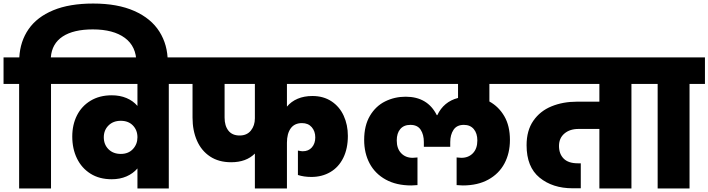

<svg xmlns="http://www.w3.org/2000/svg" viewBox="-34 -1064 4000 1084"><path d="M492 -1044Q630 -1044 724.5 -1002Q819 -960 866 -885.5Q913 -811 913 -715V-697H736V-710Q736 -802 671 -850Q606 -898 490 -898Q381 -898 320 -858Q259 -818 253 -740H341V-590H254V0H74V-590H-14V-740H75Q80 -831 127.5 -899.5Q175 -968 266.5 -1006Q358 -1044 492 -1044Z M1005 -740V-590H919V0H742V-113Q717 -84 680 -68Q643 -52 597 -52Q527 -52 477 -83.5Q427 -115 400.5 -169.5Q374 -224 374 -293Q374 -360 400.5 -412.5Q427 -465 477.5 -495.5Q528 -526 597 -526Q643 -526 680 -510.5Q717 -495 742 -466V-590H313V-740ZM648 -195Q691 -195 716.5 -222.5Q742 -250 742 -289Q742 -329 716.5 -355.5Q691 -382 648 -382Q605 -382 578.5 -355.5Q552 -329 552 -289Q552 -248 578.5 -221.5Q605 -195 648 -195Z M1586 -590V-462Q1610 -491 1646.5 -506.5Q1683 -522 1730 -522Q1792 -522 1837.5 -492Q1883 -462 1906.5 -410.5Q1930 -359 1930 -297Q1930 -225 1904 -172.5Q1878 -120 1831 -92.5Q1784 -65 1724 -65Q1682 -65 1648 -76V-214Q1666 -210 1675 -210Q1708 -210 1727 -232Q1746 -254 1746 -288Q1746 -323 1726 -346Q1706 -369 1671 -369Q1629 -369 1607.5 -339.5Q1586 -310 1586 -258V0H1405V-197Q1356 -148 1271 -148Q1201 -148 1152 -180.5Q1103 -213 1078 -270Q1053 -327 1053 -400V-590H977V-740H1989V-590ZM1405 -590H1234V-400Q1234 -354 1255.5 -326.5Q1277 -299 1319 -299Q1360 -299 1382.5 -327Q1405 -355 1405 -396Z M2729 -590V-491Q2782 -462 2813.5 -407.5Q2845 -353 2845 -274Q2845 -199 2814 -141Q2783 -83 2723 -50Q2663 -17 2579 -17L2544 -19V-175L2571 -173Q2611 -173 2636 -199Q2661 -225 2661 -271Q2661 -311 2641 -335Q2621 -359 2585 -359Q2545 -359 2526.5 -331Q2508 -303 2508 -262V-235H2359V-262Q2359 -304 2341 -331.5Q2323 -359 2283 -359Q2246 -359 2226 -335.5Q2206 -312 2206 -271Q2206 -225 2231 -199Q2256 -173 2296 -173L2323 -175V-19L2288 -17Q2204 -17 2144 -50Q2084 -83 2053 -141Q2022 -199 2022 -274Q2022 -355 2054.5 -410Q2087 -465 2140.5 -491.5Q2194 -518 2256 -518Q2380 -518 2432 -414H2435Q2471 -490 2552 -511V-590H1961V-740H2906V-590Z M3619 -590H3531V0H3350V-336H3232Q3183 -336 3152.5 -310Q3122 -284 3122 -240Q3122 -195 3148.5 -168.5Q3175 -142 3228 -142H3245V-1H3199Q3086 -1 3012.5 -61Q2939 -121 2939 -244Q2939 -327 2977 -382Q3015 -437 3079.5 -463.5Q3144 -490 3224 -490H3350V-590H2878V-740H3619Z M3679 0V-590H3591V-740H3946V-590H3859V0Z"/></svg>

Font: DVN-Poppins ExtBd
Style: Regular
Weight: 800
Designer: Ninad Kale (Devanagari), Jonny Pinhorn (Latin)
Foundry: Indian Type Foundry
Version: 4.004